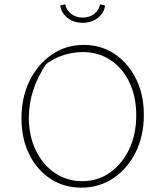

<svg xmlns="http://www.w3.org/2000/svg" viewBox="-20 -858 761 885"><path d="M354 7Q275 7 212.5 -34Q150 -75 114.5 -147Q79 -219 79 -313Q79 -410 116.5 -486Q154 -562 219 -606.5Q284 -651 366 -651Q446 -651 508.5 -609Q571 -567 607 -494.5Q643 -422 643 -328Q643 -232 605.5 -156.5Q568 -81 503 -37Q438 7 354 7ZM359 -23Q431 -23 487 -62.5Q543 -102 575.5 -170.5Q608 -239 608 -327Q608 -412 577 -477.5Q546 -543 490.5 -580.5Q435 -618 361 -618Q317 -618 273 -604Q229 -590 193 -563Q113 -445 113 -315Q113 -231 145 -165Q177 -99 232.5 -61Q288 -23 359 -23ZM361 -753Q318 -753 290 -776.5Q262 -800 258 -833L281 -838Q285 -812 307.5 -794.5Q330 -777 361 -777Q393 -777 415 -794.5Q437 -812 441 -838L464 -833Q461 -800 432.5 -776.5Q404 -753 361 -753Z"/></svg>

Font: Piazzolla SC Thin
Style: Regular
Weight: 100
Designer: Juan Pablo del Peral
Foundry: Huerta Tipografica
Version: Version 1.330